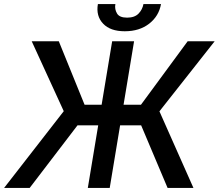

<svg xmlns="http://www.w3.org/2000/svg" viewBox="-38 -932 1084 952"><path d="M-17.8 0 278.1 -380.7 119.3 -727.3H253.6L381.4 -412.6H465.9L518.1 -727.3H626.8L574.6 -412.6H660.9L892.4 -727.3H1026.3L752.5 -380L921.2 0H793L661.9 -310.4H557.5L506 0H397.4L448.9 -310.4H346.2L109 0ZM447.4 -911.9H534.1Q531.6 -898.4 533.9 -886.9Q536.2 -875.4 542.3 -865.1Q554.3 -844.5 592.3 -844.5Q629.6 -844.5 649.1 -864.7Q668.3 -884.6 673.3 -911.9H760.3Q750 -852.3 701.7 -814.6Q653.4 -777 580.6 -777Q508.9 -777 473.4 -814.6Q437.1 -852.6 447.4 -911.9Z"/></svg>

Font: Inter P Medium
Style: Italic
Weight: 500
Italic angle: 9.39999°
Designer: Rasmus Andersson
Foundry: rsms
Version: Version 3.018;git-588b23468